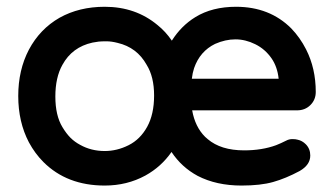

<svg xmlns="http://www.w3.org/2000/svg" viewBox="-20 -540 1004 581"><path d="M878.9 -206.1H561.5Q570.3 -156.2 600.6 -126L608.4 -119.1Q648.4 -85 718.8 -85Q772.5 -85 815.4 -100.6Q830.1 -106.4 845.7 -114.3Q854.5 -119.1 864.7 -119.1Q875 -119.1 880.9 -117.2Q894.5 -114.3 905.3 -103.5Q918.9 -89.8 918.9 -69.3Q918.9 -41 886.7 -22.5Q844.7 0 806.6 10.7Q768.6 21.5 710.9 21.5Q634.8 21.5 578.1 -7.8Q529.3 -34.2 499 -80.1Q467.8 -35.2 419.9 -8.8Q364.3 21.5 296.9 21.5Q182.6 21.5 111.3 -49.8Q85.9 -75.2 67.4 -109.4Q35.2 -170.9 35.2 -249.5Q35.2 -328.1 67.4 -389.6Q100.6 -452.1 160.2 -486.3Q219.7 -519.5 296.9 -519.5Q390.6 -519.5 457 -463.9Q481.4 -444.3 500 -417Q528.3 -461.9 571.3 -488.3Q622.1 -519.5 694.3 -519.5Q795.9 -519.5 861.3 -454.1Q887.7 -426.8 906.2 -390.6Q935.5 -333 935.5 -261.7Q935.5 -238.3 919.4 -222.2Q903.3 -206.1 878.9 -206.1ZM630.9 -407.2Q585 -384.8 567.4 -334Q562.5 -319.3 560.5 -301.8H823.2Q819.3 -337.9 801.8 -363.3Q782.2 -391.6 752.4 -406.2Q722.7 -420.9 692.4 -420.9Q662.1 -420.9 630.9 -407.2ZM423.8 -343.8Q394.5 -396.5 335.9 -410.2Q317.4 -415 302.2 -415Q287.1 -415 278.3 -414.1Q269.5 -413.1 259.8 -411.1Q198.2 -397.5 168.9 -343.8Q147.5 -305.7 147.5 -248Q147.5 -190.4 168.9 -155.3Q180.7 -135.7 193.4 -123Q206.1 -110.4 222.7 -101.6Q255.9 -83 296.9 -83Q334 -83 369.1 -100.6Q404.3 -118.2 425.3 -156.2Q446.3 -194.3 446.3 -251Q446.3 -307.6 423.8 -343.8Z"/></svg>

Font: FakePearl
Style: SemiBold
Weight: 400
Version: Version 1.2